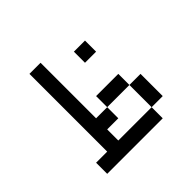

<svg xmlns="http://www.w3.org/2000/svg" viewBox="-132 -820 764 764"><g transform="rotate(-45 250.0 -438.0)"><path d="M187.5 -375H250V-312.5H187.5V-250H375V-187.5H62.5V-250H125V-687.5H187.5ZM250 -437.5H375V-375H250ZM312.5 -625H375V-562.5H312.5ZM375 -375H437.5V-250H375Z"/></g></svg>

Font: 寒蝉点阵体 16px
Style: Regular
Weight: 400
Designer: Designed by Warren2060
Foundry: ChillType
Version: Version 1.000